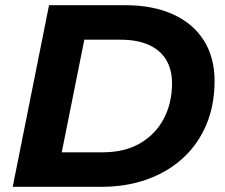

<svg xmlns="http://www.w3.org/2000/svg" viewBox="-20 -720 866 740"><path d="M29 0 169 -700H462Q570 -700 647.5 -664.5Q725 -629 766 -563.5Q807 -498 807 -408Q807 -315 775.5 -240Q744 -165 686 -111.5Q628 -58 548 -29Q468 0 371 0ZM218 -133H376Q461 -133 520.5 -168Q580 -203 611.5 -263Q643 -323 643 -399Q643 -451 621 -488.5Q599 -526 554.5 -546.5Q510 -567 444 -567H305Z"/></svg>

Font: MOST Montserrat
Style: Bold Italic
Weight: 700
Italic angle: -11.3°
Designer: Julieta Ulanovsky
Foundry: Julieta Ulanovsky
Version: Version 8.000;March 11, 2024;FontCreator 15.0.0.2926 64-bit